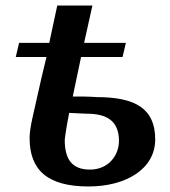

<svg xmlns="http://www.w3.org/2000/svg" viewBox="-20 -664 614 694"><path d="M300 10C435 10 541 -53 541 -160C541 -272 469 -313 329 -313C330 -313 294 -316 243 -315L273 -458H423L435 -509H284L314 -644H187L158 -509H49L37 -458H148L130 -383C101 -251 87 -205 87 -165C87 -49 152 10 300 10ZM305 -51C238 -51 214 -91 214 -159C214 -156 216 -185 230 -256C256 -255 284 -253 293 -253C358 -253 410 -233 410 -155C410 -102 372 -51 305 -51Z"/></svg>

Font: Noto Serif Semi
Style: Italic
Weight: 600
Italic angle: -12°
Designer: Monotype Design Team
Foundry: Monotype Imaging Inc.
Version: Version 1.901